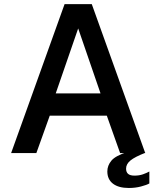

<svg xmlns="http://www.w3.org/2000/svg" viewBox="-20 -743 759 932"><path d="M34 0 293.5 -723H425.5L685 0H563L498.5 -181.5H221.5L156.5 0ZM250.5 -289.5H468L359.5 -605ZM605.5 169.5Q555.5 169.5 528.2 148.5Q501 127.5 501 89Q501 60.5 520.8 36.8Q540.5 13 600 -6L686 -1.5Q634.5 18.5 613.2 36Q592 53.5 592 75.5Q592 92.5 601.8 101Q611.5 109.5 633 109.5Q656 109.5 674.2 103Q692.5 96.5 705 89.5V147.5Q692 155 664.5 162.2Q637 169.5 605.5 169.5Z"/></svg>

Font: Public Sans Thin SemiBold
Style: Regular
Weight: 600
Version: Version 2.001